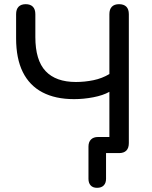

<svg xmlns="http://www.w3.org/2000/svg" viewBox="-20 -732 729 918"><path d="M444 166Q424 166 413.5 154.5Q403 143 403 123V-31Q403 -53 415 -65Q427 -77 449 -77H545L503 -35V-293Q473 -276 426.5 -267Q380 -258 334 -258Q245 -258 183 -290.5Q121 -323 89 -387.5Q57 -452 57 -549V-664Q57 -688 69 -700Q81 -712 103 -712Q125 -712 137 -700Q149 -688 149 -664V-555Q149 -444 198 -392Q247 -340 343 -340Q385 -340 426.5 -348.5Q468 -357 503 -378V-664Q503 -688 515 -700Q527 -712 549 -712Q572 -712 584 -700Q596 -688 596 -664V-48Q596 -24 584 -12Q572 0 549 0H487V123Q487 143 476 154.5Q465 166 444 166Z"/></svg>

Font: Nunito Medium
Style: Regular
Weight: 500
Designer: Vernon Adams
Foundry: Vernon Adams
Version: Version 3.602